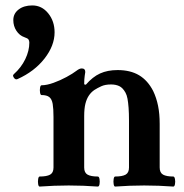

<svg xmlns="http://www.w3.org/2000/svg" viewBox="-20 -683 676 707"><path d="M45 -392Q37 -388 31 -397Q28 -402 28 -404.5Q28 -407 31 -410Q58 -434 73 -465Q88 -496 88 -526Q88 -533 85 -537.5Q82 -542 70 -546Q52 -552 40.5 -569.5Q29 -587 29 -609Q29 -633 48.5 -648Q68 -663 99 -663Q134 -663 157.5 -634Q181 -605 181 -564Q181 -515 144 -467.5Q107 -420 45 -392ZM126 4Q122 4 120.5 -4.9Q119 -13.8 120.5 -23.4Q122 -33 126 -33Q151.9 -33 164.5 -39.9Q177 -46.9 177 -66V-252Q177 -282.8 174 -300.4Q171 -318 161.5 -325.5Q152 -333 133 -333Q129 -333 127.5 -342Q126 -351 127.5 -360Q129 -369 133 -369Q152 -369 177 -378Q202 -387 225 -399.5Q248 -412 261 -422Q267.7 -427.2 272.4 -429.1Q277 -431 281 -431Q294 -431 294 -417.7Q293 -411 292 -404.4Q291 -397.9 290.5 -390.4Q290 -383 290 -372.5L296 -371Q321 -400 348.5 -412.5Q376 -425 413 -425Q460 -425 492 -406Q524 -387 544 -348Q556 -323 562 -293.5Q568 -264 568 -227V-66Q568 -46.9 580.5 -39.9Q593 -33 618 -33Q622.6 -33 624.3 -23.5Q626 -14 624.3 -5Q622.7 4 618.2 4Q591.5 2 564.7 1Q538 0 511 0Q484.3 0 457.7 1Q431 2 404 4Q400 4 398.5 -5.1Q397 -14.2 398.5 -23.6Q400 -33 404 -33Q429.9 -33 442.5 -39.9Q455 -46.9 455 -66V-173Q455 -211 455 -238.5Q455 -266 453.5 -286Q452 -306 449.5 -319.5Q447 -333 442 -342Q432 -360 419 -366Q406 -372 389 -372Q367.4 -372 353.2 -365.5Q339 -359 328 -352Q316 -344 307.5 -331.5Q299 -319 294.5 -301.1Q290 -283.2 290 -255V-66Q290 -46.9 302.5 -39.9Q315 -33 340 -33Q345 -33 346.5 -23.4Q348 -13.8 346.5 -4.9Q345 4 340 4Q313.3 2 286.7 1Q260 0 233 0Q206 0 179.5 1Q153 2 126 4Z"/></svg>

Font: Junicode VF
Style: Regular
Weight: 400
Designer: Peter S. Baker
Version: Version 2.213